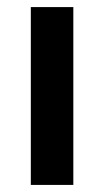

<svg xmlns="http://www.w3.org/2000/svg" viewBox="-20 -522 294 542"><path d="M67 0V-502H187V0Z"/></svg>

Font: DM Sans 16pt SemiBold
Style: Regular
Weight: 600
Version: Version 4.004;gftools[0.9.30]